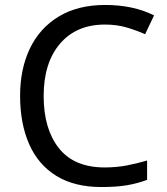

<svg xmlns="http://www.w3.org/2000/svg" viewBox="-20 -744 672 774"><path d="M403 -645Q288 -645 222 -568Q156 -491 156 -357Q156 -224 217.5 -146.5Q279 -69 402 -69Q449 -69 491 -77Q533 -85 573 -97V-19Q533 -4 490.5 3Q448 10 389 10Q280 10 207 -35Q134 -80 97.5 -163Q61 -246 61 -358Q61 -466 100.5 -548.5Q140 -631 217 -677.5Q294 -724 404 -724Q517 -724 601 -682L565 -606Q532 -621 491.5 -633Q451 -645 403 -645Z"/></svg>

Font: Noto Sans Test
Style: Regular
Weight: 400
Version: Version 1.002; ttfautohint (v1.8.4.7-5d5b)